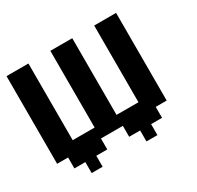

<svg xmlns="http://www.w3.org/2000/svg" viewBox="-122 -675 833 813"><g transform="rotate(-30 294.5 -268.0)"><path d="M53.6 -53.6V-107.1H0V-535.7H107.1V-160.7H214.3V-535.7H321.4V-160.7H428.6V-535.7H535.7V-107.1H482.1V-53.6H428.6V0H375V-53.6H321.4V-107.1H214.3V-53.6H160.7V0H107.1V-53.6Z"/></g></svg>

Font: Jersey 10
Style: Regular
Weight: 400
Designer: Sarah Cadigan-Fried
Version: Version 1.000